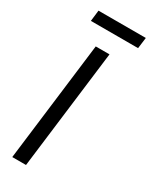

<svg xmlns="http://www.w3.org/2000/svg" viewBox="-179 -718 606 762"><g transform="rotate(30 124.0 -337.0)"><path d="M24.9 0H87.9L155.3 -545.9H92.3ZM24.9 -624H241.2L247.6 -674.3H30.8Z"/></g></svg>

Font: Guggenheim Sans Display Light
Style: Italic
Weight: 300
Italic angle: -7°
Designer: Modified by Tom Baber under direction of Pentagram Design 2023
Foundry: rsms
Version: Version 1.001;Glyphs 3.1.2 (3151)